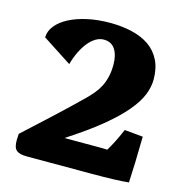

<svg xmlns="http://www.w3.org/2000/svg" viewBox="-103 -784 843 879"><g transform="rotate(15 318.5 -344.5)"><path d="M376 -507.8Q376 -553.2 358.2 -580.6Q340.3 -607.9 304.2 -607.9Q285.2 -607.9 266.8 -597.2Q248.5 -586.4 232.4 -566.9Q216.3 -547.4 202.6 -519.8Q189 -492.2 179.7 -458.5L41.5 -548.3Q42 -578.6 63 -604.5Q84 -630.4 120.4 -649.2Q156.7 -668 205.8 -678.7Q254.9 -689.5 311.5 -689.5Q368.7 -689.5 416.5 -678.2Q464.4 -667 498.8 -643.1Q533.2 -619.1 552.2 -581.1Q571.3 -543 571.3 -489.7Q571.3 -455.1 556.2 -417Q541 -378.9 503.9 -334.7Q466.8 -290.5 404.1 -239Q341.3 -187.5 246.1 -126H376Q391.1 -126 402.1 -126Q413.1 -126 421.1 -126Q429.2 -126 435.8 -125.7Q442.4 -125.5 449.2 -125Q461.4 -144.5 474.9 -171.1Q488.3 -197.8 503.4 -232.9L590.8 -224.6Q589.8 -155.8 588.1 -102.1Q586.4 -48.3 584 -5.9Q525.4 0 411.1 0H102.5Q84 0 71.8 -2.9Q59.6 -5.9 51.8 -12.7Q43.9 -19.5 40.8 -31.2Q37.6 -43 37.6 -60.1Q37.6 -73.2 39.1 -90.3Q80.1 -127.9 115.7 -160.6Q151.4 -193.4 182.9 -222.7Q214.4 -252 242.4 -278.8Q270.5 -305.7 296.4 -331.1Q312.5 -347.2 327.1 -364.5Q341.8 -381.8 352.5 -402.6Q363.3 -423.3 369.6 -449.2Q376 -475.1 376 -507.8Z"/></g></svg>

Font: Tienne Black
Style: Regular
Weight: 900
Designer: vernon adams
Foundry: vernon adams
Version: Version 001.001